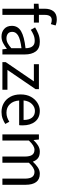

<svg xmlns="http://www.w3.org/2000/svg" viewBox="870 -1634 776 2556"><g transform="rotate(90 1258.0 -356.0)"><path d="M96 0V-419H30V-481L96 -486V-563Q96 -637 130.5 -680.5Q165 -724 238 -724Q261 -724 282 -719.5Q303 -715 319 -708L301 -645Q274 -657 246 -657Q178 -657 178 -563V-486H281V-419H178V0Z M466 12Q405 12 364.5 -24.5Q324 -61 324 -126Q324 -206 395.5 -248.5Q467 -291 622 -308Q622 -339 613.5 -367Q605 -395 583.5 -412.5Q562 -430 522 -430Q480 -430 443 -414Q406 -398 377 -378L345 -435Q379 -457 428.5 -477.5Q478 -498 536 -498Q625 -498 665 -443.5Q705 -389 705 -298V0H637L630 -58H627Q593 -30 552.5 -9Q512 12 466 12ZM490 -54Q525 -54 556 -71Q587 -88 622 -119V-254Q501 -239 452.5 -209Q404 -179 404 -132Q404 -91 429 -72.5Q454 -54 490 -54Z M807 0V-44L1063 -419H835V-486H1167V-442L911 -67H1175V0Z M1470 12Q1405 12 1352 -18.5Q1299 -49 1268 -106Q1237 -163 1237 -242Q1237 -322 1268.5 -379Q1300 -436 1350 -467Q1400 -498 1455 -498Q1548 -498 1598.5 -436Q1649 -374 1649 -270Q1649 -257 1648.5 -244.5Q1648 -232 1646 -223H1318Q1323 -146 1366.5 -100Q1410 -54 1480 -54Q1515 -54 1544.5 -64.5Q1574 -75 1601 -92L1630 -38Q1599 -18 1559.5 -3Q1520 12 1470 12ZM1317 -282H1577Q1577 -356 1545.5 -394.5Q1514 -433 1457 -433Q1406 -433 1365.5 -393.5Q1325 -354 1317 -282Z M1769 0V-486H1837L1844 -416H1847Q1879 -451 1917 -474.5Q1955 -498 1998 -498Q2054 -498 2085.5 -473.5Q2117 -449 2132 -405Q2170 -446 2209 -472Q2248 -498 2292 -498Q2367 -498 2403.5 -449.5Q2440 -401 2440 -308V0H2358V-297Q2358 -365 2336 -396Q2314 -427 2268 -427Q2214 -427 2146 -352V0H2064V-297Q2064 -365 2042 -396Q2020 -427 1973 -427Q1919 -427 1851 -352V0Z"/></g></svg>

Font: .
Style: 
Weight: 400
Designer: Paul D. Hunt, Dalton Maag
Foundry: Dalton Maag Ltd
Version: Version 1.200